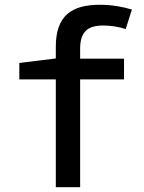

<svg xmlns="http://www.w3.org/2000/svg" viewBox="-20 -785 603 805"><path d="M214 0H316V-452H500V-539H316V-581C316 -654 350 -678 413 -678C443 -678 479 -673 507 -663L533 -745C497 -756 450 -765 399 -765C281 -765 214 -720 214 -589V-540L61 -521V-452H214Z"/></svg>

Font: Noto Sans Mono SemiCondensed Medium
Style: Regular
Weight: 500
Width: 4
Designer: Monotype Design Team
Foundry: Monotype Imaging Inc.
Version: Version 2.014